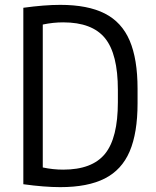

<svg xmlns="http://www.w3.org/2000/svg" viewBox="-20 -760 640 790"><path d="M228 10Q163 10 76 -2V-728Q163 -740 228 -740Q341 -740 411 -704.5Q481 -669 513.5 -593Q546 -517 546 -395V-335Q546 -213 513.5 -137Q481 -61 411 -25.5Q341 10 228 10ZM156 -71Q198 -62 240 -62Q359 -62 412 -127Q465 -192 465 -340V-390Q465 -538 412 -603Q359 -668 240 -668Q198 -668 156 -659Z"/></svg>

Font: M PLUS Code Latin 60
Style: Regular
Weight: 400
Width: 7
Monospace: yes
Designer: Coji Morishita
Foundry: UNDERFOREST DESIGN
Version: Version 1.005; ttfautohint (v1.8.3)